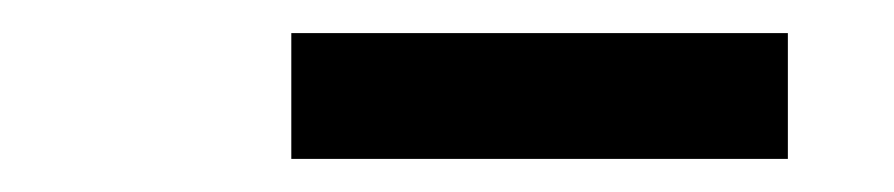

<svg xmlns="http://www.w3.org/2000/svg" viewBox="-20 -738 540 116"><path d="M156 -642V-718H456V-642Z"/></svg>

Font: Iosevka Slab Semibold
Style: Italic
Weight: 600
Italic angle: -9°
Monospace: yes
Designer: Belleve Invis
Foundry: Belleve Invis
Version: Version 11.1.1; ttfautohint (v1.8.3)